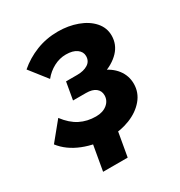

<svg xmlns="http://www.w3.org/2000/svg" viewBox="-169 -641 831 887"><g transform="rotate(-30 247.0 -197.0)"><path d="M-9 -87.2 69.4 -183.2Q102.2 -139.8 140.2 -120.7Q178.2 -101.6 224.6 -101.6Q261.4 -101.6 284.2 -120.2Q307 -138.8 307 -167.4Q307 -190.8 289.4 -204.8Q271.8 -218.8 237.6 -218.8H168.8L185 -311.4H244.8Q279.6 -311.4 301.7 -325.4Q323.8 -339.4 323.8 -366.8Q323.8 -389.4 303.4 -404.4Q283 -419.4 245.8 -419.4Q212.2 -419.4 180.9 -402.9Q149.6 -386.4 126.8 -358L54.4 -450.2Q96.8 -487 150.8 -508.4Q204.8 -529.8 266.8 -529.8Q322 -529.8 369.5 -512.5Q417 -495.2 445.2 -463.4Q473.4 -431.6 473.4 -390Q473.4 -342.2 440.6 -307.6Q407.8 -273 350.8 -254.4L351.2 -274.6Q398.4 -256.8 424.6 -222.9Q450.8 -189 450.8 -145.6Q450.8 -98.8 420.5 -62.9Q390.2 -27 340.6 -7.3Q291 12.4 235.6 12.4Q157.6 12.4 92.7 -13.5Q27.8 -39.4 -9 -87.2ZM153.4 -29.8H284.6L255.6 136H124.4Z"/></g></svg>

Font: Fixel Italic Variable Display Thin
Style: Italic
Weight: 100
Italic angle: -10°
Designer: AlfaBravo + MacPaw
Foundry: Kyrylo Tkachov, Marchela Mozhyna, Serhii Makarenko, Maria Weinstein, Zakhar Kryvoshyya
Version: Version 1.210;Glyphs 3.2 (3217)